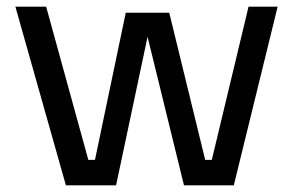

<svg xmlns="http://www.w3.org/2000/svg" viewBox="-20 -554 888 574"><path d="M248 0 356 -516H486L612 0H530L404 -514H436L327 0ZM199 0V-76H310V0ZM177 0 26 -534H118L265 0ZM550 0V-76H661V0ZM595 0 723 -534H810L679 0Z"/></svg>

Font: SVN-Sora Variable
Style: Regular
Weight: 400
Designer: Jonathan Barnbrook, Julián Moncada
Foundry: Barnbrook Fonts
Version: Version 2.000 - Viet hoa boi STYLEno.1 Fonts